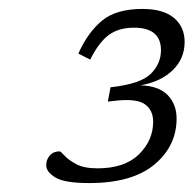

<svg xmlns="http://www.w3.org/2000/svg" viewBox="-20 -736 434 430"><path d="M221.5 -508.5 227.5 -540.5Q295 -548 317.8 -570.8Q340.5 -593.5 340.5 -623.5Q340.5 -674 280 -674Q245 -674 223 -657.2Q201 -640.5 182 -602.5L155.5 -616Q177 -664 208.8 -690Q240.5 -716 299 -716Q345.5 -716 369.5 -696Q393.5 -676 393.5 -642Q393.5 -604.5 366.5 -578.5Q339.5 -552.5 294.5 -545Q336 -543.5 355.8 -522.8Q375.5 -502 375.5 -470.5Q375.5 -409 325.8 -367.5Q276 -326 180 -326Q124.5 -326 104 -338.5Q83.5 -351 83.5 -366Q83.5 -378.5 91.5 -387.8Q99.5 -397 113.5 -397Q116 -397 124.5 -387.5Q133 -378 150.5 -368.5Q168 -359 198.5 -359Q259 -359 291 -390.2Q323 -421.5 323 -463.5Q323 -488.5 305.5 -501.8Q288 -515 244.5 -511Z"/></svg>

Font: Newsreader Caption Light
Style: Italic
Weight: 300
Italic angle: -17°
Designer: Hugues Gentile
Foundry: Production Type
Version: Version 1.001